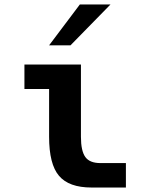

<svg xmlns="http://www.w3.org/2000/svg" viewBox="-20 -837 642 863"><path d="M338.9 -816.9H476.6L296.9 -633.3H200.7ZM391.6 5.9Q289.6 5.9 245.1 -46.9Q200.7 -99.1 200.7 -222.2V-437H89.8V-546.9H343.8V-222.2Q343.8 -158.2 363.8 -130.9Q383.3 -104 431.6 -104H545.9V5.9Z"/></svg>

Font: Hack
Style: Bold
Weight: 700
Monospace: yes
Designer: Christopher Simpkins
Foundry: Christopher Simpkins
Version: Version 2.017